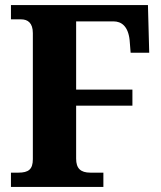

<svg xmlns="http://www.w3.org/2000/svg" viewBox="-20 -734 634 754"><path d="M23 0H386V-56H335C296 -56 279 -73 279 -111V-319H500V-382H279V-650H426C456 -650 483 -632 489 -577L493 -527H566L561 -714H23V-658H63C89 -658 109 -644 109 -604V-109C109 -69 92 -56 52 -56H23Z"/></svg>

Font: Noto Serif Devanagari SemiCondensed ExtraBold
Style: Regular
Weight: 800
Width: 4
Designer: Universal Thirst, Indian Type Foundry and the Monotype Design Team
Foundry: Monotype Imaging Inc.
Version: Version 2.004